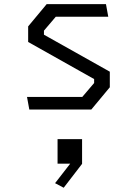

<svg xmlns="http://www.w3.org/2000/svg" viewBox="-20 -527 660 924"><path d="M121 0H419.5L508.5 -107V-182L191.5 -360V-379.5L248.5 -446.5H501L490 -507H204.5L115.5 -400V-325L433 -146.5V-127.5L376 -60.5H110ZM245 354.5 286.5 376.5 375 261.5V142.5H257V260.5H318Z"/></svg>

Font: Monaspace Krypton Light
Style: Regular
Weight: 300
Designer: Riley Cran & the Lettermatic Team
Foundry: Lettermatic
Version: Version 1.101 (Monaspace Krypton)